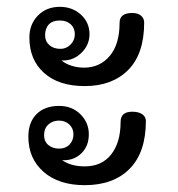

<svg xmlns="http://www.w3.org/2000/svg" viewBox="-20 -571 521 562"><path d="M66 -461Q66 -500 91 -525.5Q116 -551 155 -551Q192 -551 217 -528Q242 -505 242 -471Q242 -440 219 -417Q196 -394 165 -394H160Q172 -384 189.5 -378.5Q207 -373 226 -373Q272 -373 301 -407Q330 -441 330 -504Q330 -533 367 -533Q384 -533 393 -525Q402 -517 402 -505Q402 -413 355 -366Q308 -319 228 -319Q152 -319 109 -357.5Q66 -396 66 -461ZM112 -468Q112 -450 124.5 -439Q137 -428 157 -428Q174 -428 186.5 -440.5Q199 -453 199 -471Q199 -489 187 -500Q175 -511 155 -511Q134 -511 123 -499.5Q112 -488 112 -468ZM407 -217Q407 -125 359.5 -77Q312 -29 228 -29Q152 -29 107.5 -68Q63 -107 63 -171Q63 -213 87 -237Q111 -261 153 -261Q191 -261 215.5 -236.5Q240 -212 240 -178Q240 -144 219 -123Q198 -102 167 -102H162Q188 -84 228 -84Q278 -84 305.5 -119Q333 -154 333 -214Q333 -244 367 -244Q386 -244 396.5 -236.5Q407 -229 407 -217ZM153 -136Q172 -136 183.5 -148Q195 -160 195 -178Q195 -195 183 -206.5Q171 -218 153 -218Q134 -218 121.5 -206.5Q109 -195 109 -176Q109 -157 121.5 -146.5Q134 -136 153 -136Z"/></svg>

Font: Mali
Style: Regular
Weight: 400
Version: Version 1.000; ttfautohint (v1.6)